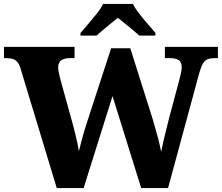

<svg xmlns="http://www.w3.org/2000/svg" viewBox="-23 -951 1122 971"><path d="M81 -604Q75 -625 65.5 -636.5Q56 -648 43 -652.5Q30 -657 10 -657H-3V-714H354V-657H331Q301 -657 286 -645.5Q271 -634 271 -609Q271 -601 275 -581.5Q279 -562 283 -547L346 -320Q352 -298 357.5 -274.5Q363 -251 368 -228.5Q373 -206 376 -186Q383 -216 391.5 -247.5Q400 -279 412 -317L539 -707H636L750 -346Q764 -299 775 -257.5Q786 -216 792 -183Q796 -205 803 -235Q810 -265 818 -296.5Q826 -328 833 -357L881 -536Q886 -555 891 -576.5Q896 -598 896 -610Q896 -636 881.5 -646.5Q867 -657 834 -657H811V-714H1079V-657H1060Q1041 -657 1027 -651.5Q1013 -646 1003 -629Q993 -612 984 -579L827 0H691L546 -465L400 0H264ZM384 -784Q400 -803 422.5 -829Q445 -855 466.5 -882Q488 -909 498 -931H649Q660 -909 681 -882Q702 -855 725 -829Q748 -803 763 -784V-771H682Q670 -782 650 -798.5Q630 -815 609 -832Q588 -849 573 -861Q558 -849 537 -832Q516 -815 497 -798.5Q478 -782 465 -771H384Z"/></svg>

Font: Noto Serif Khmer ExtraBold
Style: Regular
Weight: 800
Version: Version 2.003